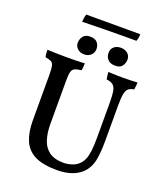

<svg xmlns="http://www.w3.org/2000/svg" viewBox="-172 -1081 1023 1202"><g transform="rotate(20 339.0 -480.0)"><path d="M574 -270Q574 -184 563 -133Q552 -82 517 -47Q488 -19 446 -5Q404 9 352 9Q258 9 204 -18Q150 -45 127 -99.5Q104 -154 104 -232V-539Q104 -577 99.5 -595.5Q95 -614 82 -620.5Q69 -627 44 -631Q41 -642 40 -654.5Q39 -667 39 -679Q59 -678 92 -677Q125 -676 158 -676Q173 -676 191.5 -676Q210 -676 227.5 -676.5Q245 -677 261 -677.5Q277 -678 288 -679Q288 -667 287 -654.5Q286 -642 283 -631Q254 -628 239.5 -621Q225 -614 220 -596Q215 -578 215 -539V-247Q215 -190 229.5 -144.5Q244 -99 279 -73.5Q314 -48 376 -48Q400 -48 429 -57Q458 -66 478 -87Q493 -103 501.5 -124Q510 -145 514.5 -178.5Q519 -212 519 -265V-502Q519 -551 514 -577.5Q509 -604 494.5 -616Q480 -628 451 -631Q448 -646 446.5 -657Q445 -668 445 -679Q458 -678 474.5 -677.5Q491 -677 509 -676.5Q527 -676 542 -676Q566 -676 593 -677Q620 -678 639 -679Q639 -670 638 -659Q637 -648 634 -631Q610 -628 597 -616.5Q584 -605 579 -578.5Q574 -552 574 -504ZM471 -730Q438 -730 421.5 -747.5Q405 -765 405 -792Q405 -818 422.5 -833Q440 -848 467 -848Q495 -848 513 -832.5Q531 -817 531 -792Q531 -769 517.5 -749.5Q504 -730 471 -730ZM265 -730Q237 -730 219.5 -746Q202 -762 202 -785Q202 -809 216.5 -828.5Q231 -848 263 -848Q296 -848 311 -830.5Q326 -813 326 -787Q326 -763 308.5 -746.5Q291 -730 265 -730ZM552 -969Q552 -959 550 -946.5Q548 -934 543 -922Q518 -922 464 -922Q410 -922 337.5 -921Q265 -920 183 -918Q183 -926 185.5 -942Q188 -958 192 -969Z"/></g></svg>

Font: Vollkorn Medium
Style: Regular
Weight: 500
Designer: Friedrich Althausen
Foundry: Friedrich Althausen
Version: Version 5.000